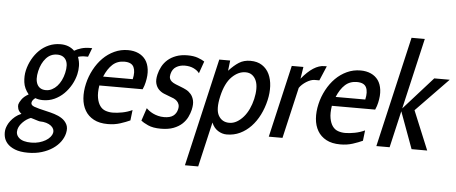

<svg xmlns="http://www.w3.org/2000/svg" viewBox="-65 -899 3085 1298"><g transform="rotate(5 1478.0 -250.0)"><path d="M162.3 250C196.3 250 227.5 245.7 255.8 237C284.1 228.3 308.8 216.8 329.7 202.5C350.7 188.2 367.8 171.8 381.1 153.5C394.3 135.2 403.2 116 407.8 96C413.4 72 412 52 403.7 36C395.4 20 383.6 7 368.2 -3C352.8 -13 335.8 -20.8 317.1 -26.5C298.4 -32.2 281.5 -36.7 266.2 -40C224.4 -49.3 195 -57.2 178.2 -63.5C161.3 -69.8 154.3 -79.3 157.2 -92C158.6 -98 161.4 -103.5 165.5 -108.5C169.7 -113.5 174.6 -118 180.2 -122C195.4 -116 212.8 -113 232.1 -113C260.1 -113 286 -118.5 309.9 -129.5C333.8 -140.5 355 -155.2 373.6 -173.5C392.1 -191.8 407.9 -212.7 421 -236C434 -259.3 443.4 -283.3 449.1 -308C453.3 -326 455.2 -344.7 455 -364C454.8 -383.3 450.9 -403.7 443.1 -425C451.1 -427.7 459 -429.5 466.9 -430.5C474.8 -431.5 480.4 -432 483.7 -432H510.7L533.6 -492H517.6C496.9 -492 477.6 -489.3 459.7 -484C441.8 -478.7 426.3 -472 413.1 -464C388.7 -488 357.1 -500 318.4 -500C290.4 -500 264.4 -494.8 240.4 -484.5C216.3 -474.2 195 -460 176.5 -442C158.1 -424 142.2 -403 129 -379C115.8 -355 106.1 -329.7 99.9 -303C94.1 -277.7 92.9 -251 96.5 -223C100 -195 112.2 -168.3 133 -143C112.4 -131.7 97.1 -118.8 87.1 -104.5C77.1 -90.2 71.2 -78.7 69.2 -70C67.5 -62.7 68.2 -53 71.5 -41C74.7 -29 82.8 -18 95.8 -8C79.6 -1.3 65.8 6.8 54.2 16.5C42.6 26.2 32.8 36.3 24.6 47C16.5 57.7 10.3 67.8 6.1 77.5C1.9 87.2 -1 95.3 -2.6 102C-6.2 118 -6.5 134.8 -3.2 152.5C0 170.2 7.8 186.2 20.2 200.5C32.6 214.8 50.3 226.7 73.5 236C96.7 245.3 126.3 250 162.3 250ZM301.8 -428C329.8 -428 349.8 -417.8 361.8 -397.5C373.7 -377.2 375.3 -347.7 366.3 -309C362.2 -291 356.3 -274.3 348.8 -259C341.2 -243.7 332.3 -230.3 322.1 -219C311.8 -207.7 300.2 -198.7 287.3 -192C274.5 -185.3 260.7 -182 246 -182C218 -182 198.4 -193 187.1 -215C175.9 -237 174.7 -267.3 183.6 -306C192 -342 206.2 -371.3 226.5 -394C246.7 -416.7 271.8 -428 301.8 -428ZM223.6 32C240.3 32 255.1 34 268.2 38C281.3 42 292.1 47.3 300.5 54C309 60.7 314.9 68.2 318.3 76.5C321.7 84.8 322.4 93.3 320.4 102C318.3 111.3 313.3 120.7 305.5 130C297.7 139.3 287.6 147.7 275.2 155C262.8 162.3 248.5 168.3 232.1 173C215.6 177.7 197.8 180 178.4 180C140.4 180 112.9 172.3 95.7 157C78.6 141.7 72.7 122.7 77.9 100C81.9 82.7 92 65.8 108.1 49.5C124.2 33.2 142.1 21.3 161.8 14C164.9 14.7 169.6 16 175.8 18C182 20 188.4 22 195 24C201.5 26 207.4 27.8 212.7 29.5C218 31.2 221.6 32 223.6 32Z M603.6 -245H897.6C901.6 -253.7 904.8 -262 907.3 -270C909.8 -278 911.9 -285.7 913.6 -293C921.2 -325.7 923.3 -355 920 -381C916.6 -407 908.8 -428.7 896.5 -446C884.1 -463.3 867.7 -476.7 847.2 -486C826.7 -495.3 803.1 -500 776.4 -500C743.8 -500 713.1 -493.3 684.3 -480C655.6 -466.7 629.9 -448.7 607.3 -426C584.8 -403.3 565.3 -376.7 548.9 -346C532.5 -315.3 520.3 -283 512.5 -249C504.3 -213.7 501.5 -180.3 503.9 -149C506.3 -117.7 514.5 -90.2 528.4 -66.5C542.2 -42.8 561.9 -24.2 587.4 -10.5C612.9 3.2 644.7 10 682.7 10C713.4 10 741.5 5.8 767.1 -2.5C792.7 -10.8 814.8 -19.3 833.5 -28L841.9 -99C820.9 -89 798.4 -81.7 774.3 -77C750.2 -72.3 728.5 -70 709.2 -70C691.8 -70 675.6 -72.7 660.5 -78C645.4 -83.3 632.9 -92.8 623.1 -106.5C613.2 -120.2 606.2 -138.2 602.1 -160.5C597.9 -182.8 598.4 -211 603.6 -245ZM759 -420C791.6 -420 812.8 -409.8 822.4 -389.5C832.1 -369.2 832.9 -341.7 824.9 -307H623.9C638.9 -343 657.1 -370.8 678.7 -390.5C700.2 -410.2 727 -420 759 -420Z M1042.7 10C1076.7 10 1105.4 5.5 1128.8 -3.5C1152.2 -12.5 1171.6 -24.2 1186.9 -38.5C1202.2 -52.8 1214 -68.7 1222.4 -86C1230.7 -103.3 1236.7 -120 1240.4 -136C1246.2 -161.3 1247.1 -182.5 1243.1 -199.5C1239 -216.5 1232.2 -230.5 1222.8 -241.5C1213.3 -252.5 1202.5 -261.2 1190.3 -267.5C1178.1 -273.8 1166.4 -279 1155.3 -283C1141.2 -288.3 1128.6 -293.3 1117.3 -298C1106 -302.7 1096.9 -307.8 1089.9 -313.5C1082.9 -319.2 1078.1 -326 1075.6 -334C1073.1 -342 1073.2 -351.7 1075.8 -363C1081.2 -386.3 1092.4 -403.2 1109.5 -413.5C1126.5 -423.8 1146 -429 1168 -429C1191.4 -429 1211.6 -424.8 1228.7 -416.5C1245.7 -408.2 1258.6 -398 1267.1 -386L1296 -468C1285.1 -475.3 1270.1 -482.5 1251 -489.5C1232 -496.5 1208.4 -500 1180.4 -500C1151.1 -500 1125.3 -495.8 1103.1 -487.5C1080.8 -479.2 1061.9 -468.2 1046.4 -454.5C1030.9 -440.8 1018.5 -425.2 1009.1 -407.5C999.7 -389.8 992.8 -371.7 988.5 -353C982.8 -328.3 982.1 -308 986.4 -292C990.7 -276 997.9 -262.8 1007.8 -252.5C1017.7 -242.2 1029.7 -234 1043.6 -228C1057.6 -222 1071.4 -216.7 1084.9 -212C1093.7 -209.3 1102.4 -206 1111.1 -202C1119.9 -198 1127.5 -192.8 1134.1 -186.5C1140.6 -180.2 1145.3 -172.5 1148.2 -163.5C1151.2 -154.5 1151.2 -143.7 1148.2 -131C1143.8 -111.7 1134.3 -96.7 1119.9 -86C1105.4 -75.3 1084.5 -70 1057.2 -70C1043.2 -70 1029.7 -71.7 1016.8 -75C1003.9 -78.3 992.4 -82.5 982.2 -87.5C972 -92.5 963 -98 955 -104C947.1 -110 941 -115.3 936.7 -120L907.6 -33C917.1 -25 933 -15.8 955.3 -5.5C977.6 4.8 1006.7 10 1042.7 10Z M1489.7 10C1522.4 10 1552.4 3.5 1579.7 -9.5C1607 -22.5 1631.7 -40.5 1653.7 -63.5C1675.6 -86.5 1694.4 -113.5 1709.9 -144.5C1725.4 -175.5 1737.3 -209 1745.6 -245C1753.3 -278.3 1756.3 -310.3 1754.7 -341C1753.1 -371.7 1746.7 -398.8 1735.5 -422.5C1724.3 -446.2 1708 -465 1686.6 -479C1665.1 -493 1638.8 -500 1607.4 -500C1577.4 -500 1551.5 -493 1529.6 -479C1507.7 -465 1485.1 -445.3 1462 -420L1470.1 -490H1396.1L1227.1 242H1317.1L1387.3 -62C1397.1 -38 1411.4 -20 1430.3 -8C1449.2 4 1469 10 1489.7 10ZM1581 -420C1599 -420 1613.9 -415.5 1625.8 -406.5C1637.8 -397.5 1647 -385.3 1653.4 -370C1659.9 -354.7 1663.1 -336.2 1663.1 -314.5C1663.1 -292.8 1660.3 -269.7 1654.6 -245C1649 -221 1641.3 -198.3 1631.4 -177C1621.4 -155.7 1609.7 -137.2 1596 -121.5C1582.4 -105.8 1567.5 -93.3 1551.4 -84C1535.2 -74.7 1518.2 -70 1500.2 -70C1467.5 -70 1443.2 -83.8 1427.2 -111.5C1411.3 -139.2 1410.4 -183.7 1424.6 -245C1438.3 -304.3 1459.6 -348.3 1488.5 -377C1517.5 -405.7 1548.3 -420 1581 -420Z M2082.4 -409 2124.3 -508H2108.3C2059.6 -508 2008.3 -475 1954.4 -409L1967.1 -490H1888.1L1775 0H1868L1947.9 -346C1953.1 -354 1959.7 -361.7 1967.7 -369C1975.7 -376.3 1984.4 -383 1993.8 -389C2003.2 -395 2012.8 -399.8 2022.7 -403.5C2032.5 -407.2 2041.8 -409 2050.4 -409Z M2181.6 -245H2475.6C2479.6 -253.7 2482.8 -262 2485.3 -270C2487.8 -278 2489.9 -285.7 2491.6 -293C2499.2 -325.7 2501.3 -355 2498 -381C2494.6 -407 2486.8 -428.7 2474.5 -446C2462.1 -463.3 2445.7 -476.7 2425.2 -486C2404.7 -495.3 2381.1 -500 2354.4 -500C2321.8 -500 2291.1 -493.3 2262.3 -480C2233.6 -466.7 2207.9 -448.7 2185.3 -426C2162.8 -403.3 2143.3 -376.7 2126.9 -346C2110.5 -315.3 2098.3 -283 2090.5 -249C2082.3 -213.7 2079.5 -180.3 2081.9 -149C2084.3 -117.7 2092.5 -90.2 2106.4 -66.5C2120.2 -42.8 2139.9 -24.2 2165.4 -10.5C2190.9 3.2 2222.7 10 2260.7 10C2291.4 10 2319.5 5.8 2345.1 -2.5C2370.7 -10.8 2392.8 -19.3 2411.5 -28L2419.9 -99C2398.9 -89 2376.4 -81.7 2352.3 -77C2328.2 -72.3 2306.5 -70 2287.2 -70C2269.8 -70 2253.6 -72.7 2238.5 -78C2223.4 -83.3 2210.9 -92.8 2201.1 -106.5C2191.2 -120.2 2184.2 -138.2 2180.1 -160.5C2175.9 -182.8 2176.4 -211 2181.6 -245ZM2337 -420C2369.6 -420 2390.8 -409.8 2400.4 -389.5C2410.1 -369.2 2410.9 -341.7 2402.9 -307H2201.9C2216.9 -343 2235.1 -370.8 2256.7 -390.5C2278.2 -410.2 2305 -420 2337 -420Z M2505 0H2595L2652.5 -249L2744 0H2850L2740.9 -264L2960.1 -490H2855.1L2657.1 -269L2768.2 -750H2678.2Z"/></g></svg>

Font: Cabin Condensed
Style: Regular
Weight: 400
Italic angle: -13°
Designer: Pablo Impallari
Foundry: Pablo Impallari. www.impallari.com Igino Marini. www.ikern.com
Version: Version 1.006